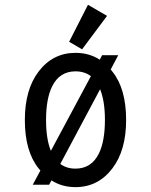

<svg xmlns="http://www.w3.org/2000/svg" viewBox="-20 -766 626 796"><path d="M115.7 0 147.5 -59.1Q143.6 -63.5 139.6 -68.4Q83 -139.2 83 -268.6Q83 -394 139.6 -468.8Q198.7 -546.9 293 -546.9Q349.6 -546.9 393.6 -518.6L403.3 -537.1H470.2L439 -478Q442.4 -473.6 446.3 -468.8Q502.9 -397.9 502.9 -268.6Q502.9 -143.1 446.3 -68.4Q387.2 9.8 293 9.8Q236.8 9.8 193.4 -18.1L183.6 0ZM293 -66.9Q359.4 -66.9 390.1 -129.9Q415 -180.7 415 -268.6Q415 -346.7 395 -396L230 -86.4Q255.9 -66.9 293 -66.9ZM190.9 -140.6 356.9 -450.2Q330.6 -470.2 293 -470.2Q226.6 -470.2 195.8 -407.2Q170.9 -356 170.9 -268.6Q170.9 -189.9 190.9 -140.6ZM344.7 -746.1 423.8 -700.2 320.3 -561.5 266.6 -592.8Z"/></svg>

Font: Consola Mono
Style: Book
Weight: 400
Monospace: yes
Designer: Wojciech Kalinowski "wmk69" (wmk69@o2.pl)
Foundry: Wojciech Kalinowski "wmk69" (wmk69@o2.pl)
Version: Version 2.1.0